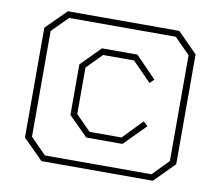

<svg xmlns="http://www.w3.org/2000/svg" viewBox="-81 -834 1074 935"><g transform="rotate(10 456.5 -366.5)"><path d="M181 4 82 -95V-638L181 -737H732L830 -638V-95L732 4ZM193 -26H720L797 -105V-628L720 -706H193L115 -628V-105ZM376 -147 281 -242V-492L376 -588H551L654 -482L633 -462L540 -557H387L313 -482V-252L387 -177H545L638 -273L660 -253L555 -147Z"/></g></svg>

Font: Tomorrow ExtraLight
Style: Regular
Weight: 275
Designer: Tony de Marco, Monica Rizzolli
Foundry: Just in Type
Version: Version 2.002